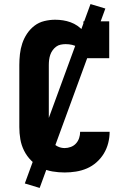

<svg xmlns="http://www.w3.org/2000/svg" viewBox="-20 -840 640 944"><path d="M298 8Q268 8 238 3Q208 -2 181.5 -15.5Q155 -29 133.5 -50.5Q112 -72 98.5 -99Q85 -126 80 -155.5Q75 -185 75 -215V-520Q75 -547 78 -574Q81 -601 89.5 -626.5Q98 -652 113 -674.5Q128 -697 149.5 -713.5Q171 -730 198 -736.5Q225 -743 251 -743Q271 -743 290 -740Q309 -737 327 -730.5Q345 -724 361 -713Q377 -702 390 -687V-735H517V-554H390Q390 -570 383 -584.5Q376 -599 363 -607.5Q350 -616 334.5 -619.5Q319 -623 303 -623Q291 -623 278.5 -620.5Q266 -618 256 -610.5Q246 -603 238.5 -592.5Q231 -582 227 -570Q223 -558 221.5 -545.5Q220 -533 220 -520V-215Q220 -197 223.5 -178.5Q227 -160 236.5 -144.5Q246 -129 262.5 -120.5Q279 -112 298 -112Q313 -112 328 -117.5Q343 -123 353.5 -134.5Q364 -146 369 -161Q374 -176 374 -192H519Q519 -164 512 -136.5Q505 -109 490.5 -85Q476 -61 454.5 -42Q433 -23 407.5 -12Q382 -1 354 3.5Q326 8 298 8ZM175 84 102 62 425 -820 498 -798Z"/></svg>

Font: Iosevka Slab Heavy Extended
Style: Regular
Weight: 900
Width: 7
Monospace: yes
Designer: Belleve Invis
Foundry: Belleve Invis
Version: Version 11.1.0; ttfautohint (v1.8.3)